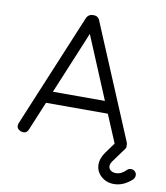

<svg xmlns="http://www.w3.org/2000/svg" viewBox="-91 -729 853 985"><g transform="rotate(10 336.0 -236.5)"><path d="M92 -20Q81 8 51 -3Q23 -15 35 -44L279 -630Q289 -654 314 -654H317Q342 -654 350 -630L596 -44Q601 -33 599 -28Q600 -26 600 -22Q600 -11 594 -5L543 65Q531 81 531 94Q531 107 541.5 115.5Q552 124 569 124Q598 124 623 98Q631 90 643 90Q655 90 663.5 98Q672 106 672 118Q672 129 664 139Q619 181 569 181Q529 181 501.5 156Q474 131 474 94Q474 64 497 31L537 -24L476 -169H154ZM314 -556 179 -231H450Z"/></g></svg>

Font: Jura Medium
Style: Regular
Weight: 500
Designer: Daniel Johnson, Alexei Vanyashin
Foundry: Daniel Johnson
Version: Version 5.103